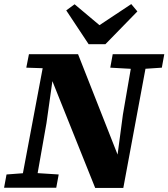

<svg xmlns="http://www.w3.org/2000/svg" viewBox="-34 -921 826 942"><path d="M-14 0 -2 -65 104 -73H128L254 -65L242 0ZM65 0 186 -643H240L194 -317L138 0ZM507 -589 519 -655H772L760 -589L656 -582H633ZM585 -147 536 -111 569 -359 620 -655H693L571 1H433L215 -543L199 -548L186 -586L95 -589L108 -655H349L549 -147ZM332 -900 488 -769H411L610 -901L640 -865L483 -704H401L291 -870Z"/></svg>

Font: Source Serif 4 ExtraBold
Style: Italic
Weight: 800
Italic angle: -12°
Designer: Frank Grießhammer
Foundry: Adobe Systems Incorporated
Version: Version 4.004;hotconv 1.0.116;makeotfexe 2.5.65601